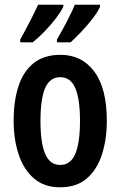

<svg xmlns="http://www.w3.org/2000/svg" viewBox="-20 -786 512 816"><path d="M434 -273Q434 -194 413.5 -130Q393 -66 349.5 -28Q306 10 235 10Q168 10 124.5 -27.5Q81 -65 59.5 -129Q38 -193 38 -273Q38 -358 59 -421Q80 -484 124 -518.5Q168 -553 237 -553Q328 -553 381 -481.5Q434 -410 434 -273ZM152 -271Q152 -179 172 -132Q192 -85 236 -85Q280 -85 300 -132Q320 -179 320 -273Q320 -365 300 -411.5Q280 -458 236 -458Q192 -458 172 -412Q152 -366 152 -271ZM405 -757Q396 -736 374 -707.5Q352 -679 326 -651.5Q300 -624 280 -606H222V-618Q246 -659 268 -702Q290 -745 298 -766H405ZM249 -757Q238 -735 217.5 -708Q197 -681 171 -654Q145 -627 119 -606H66V-618Q90 -661 111 -702.5Q132 -744 142 -766H249Z"/></svg>

Font: Noto Sans Ethiopic ExtraCondensed SemiBold
Style: Regular
Weight: 600
Width: 2
Designer: Monotype Design Team
Foundry: Monotype Imaging Inc.
Version: Version 2.102; ttfautohint (v1.8.4.7-5d5b)